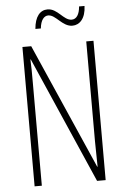

<svg xmlns="http://www.w3.org/2000/svg" viewBox="-60 -937 636 980"><g transform="rotate(-5 258.5 -447.5)"><path d="M411 -895H383C380 -855 365 -831 340 -831C298 -831 273 -894 221 -894C183 -894 156 -863 151 -800H179C183 -843 201 -863 222 -863C261 -863 289 -800 341 -800C378 -800 409 -831 411 -895ZM441 0V-714H404V-202C404 -172 405 -120 406 -72H404L122 -714H77V0H114V-526C114 -579 114 -615 112 -647H114L397 0Z"/></g></svg>

Font: Noto Sans Thai ExtCond ExtLt
Style: Regular
Weight: 200
Width: 2
Designer: Monotype Design Team
Foundry: Monotype Imaging Inc.
Version: Version 2.002